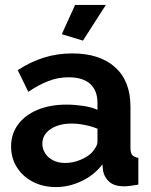

<svg xmlns="http://www.w3.org/2000/svg" viewBox="-20 -750 614 780"><path d="M250 -325Q283 -325 317 -320Q351 -315 376 -304V-332Q376 -382 346.5 -409Q317 -436 259 -436Q216 -436 177 -421Q138 -406 95 -377L52 -465Q104 -499 158.5 -516Q213 -533 273 -533Q385 -533 447.5 -477Q510 -421 510 -317V-150Q510 -129 517.5 -120Q525 -111 542 -109V0Q524 3 509.5 5Q495 7 485 7Q445 7 424.5 -11Q404 -29 399 -55L396 -82Q362 -38 311 -14Q260 10 207 10Q155 10 113.5 -11.5Q72 -33 48.5 -70.5Q25 -108 25 -155Q25 -206 53.5 -244.5Q82 -283 133 -304Q184 -325 250 -325ZM376 -174V-227Q352 -237 324 -242.5Q296 -248 271 -248Q219 -248 185.5 -225.5Q152 -203 152 -166Q152 -146 163 -128Q174 -110 195 -99Q216 -88 245 -88Q275 -88 304 -99.5Q333 -111 351 -128Q362 -140 369 -152Q376 -164 376 -174ZM317 -585 231 -611 285 -730H410Z"/></svg>

Font: YasnoRaleway
Style: Bold
Weight: 700
Designer: Matt McInerney, Pablo Impallari, Rodrigo Fuenzalida
Foundry: Matt McInerney, Pablo Impallari, Rodrigo Fuenzalida
Version: Version 4.026